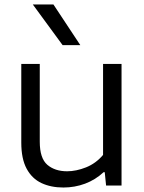

<svg xmlns="http://www.w3.org/2000/svg" viewBox="-20 -828 644 857"><path d="M263 9Q207.5 9 165.2 -10.8Q123 -30.5 99 -74.8Q75 -119 75 -191.5V-542.5H157.5V-195.5Q157.5 -121.5 191.2 -92.5Q225 -63.5 279.5 -63.5Q320 -63.5 364 -81Q408 -98.5 440 -136.5V-542.5H522.5V0H453.5L447.5 -59.5H442.5Q406 -25.5 359.8 -8.2Q313.5 9 263 9ZM259.5 -626.5 126.5 -808H218.5L338.5 -626.5Z"/></svg>

Font: Encode Sans SemiExpanded SemiExpanded
Style: Regular
Weight: 400
Width: 6
Designer: Multiple Designers
Foundry: Impallari Type
Version: Version 3.000; ttfautohint (v1.8.3) -l 8 -r 50 -G 200 -x 14 